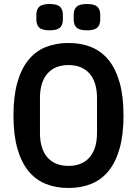

<svg xmlns="http://www.w3.org/2000/svg" viewBox="-20 -924 682 956"><path d="M321 12Q258 12 207.5 -8.5Q157 -29 121.5 -72.5Q86 -116 66.5 -184.5Q47 -253 47 -349Q47 -445 66.5 -513.5Q86 -582 121.5 -625.5Q157 -669 207.5 -689.5Q258 -710 321 -710Q384 -710 434.5 -689.5Q485 -669 520.5 -625.5Q556 -582 575.5 -513.5Q595 -445 595 -349Q595 -253 575.5 -184.5Q556 -116 520.5 -72.5Q485 -29 434.5 -8.5Q384 12 321 12ZM321 -98Q389 -98 426 -140.5Q463 -183 463 -262V-436Q463 -515 426 -557.5Q389 -600 321 -600Q253 -600 216 -557.5Q179 -515 179 -436V-262Q179 -183 216 -140.5Q253 -98 321 -98ZM227 -773Q190 -773 175.5 -786.5Q161 -800 161 -826V-851Q161 -877 175.5 -890.5Q190 -904 227 -904Q264 -904 278.5 -890.5Q293 -877 293 -851V-826Q293 -800 278.5 -786.5Q264 -773 227 -773ZM413 -773Q376 -773 361.5 -786.5Q347 -800 347 -826V-851Q347 -877 361.5 -890.5Q376 -904 413 -904Q450 -904 464.5 -890.5Q479 -877 479 -851V-826Q479 -800 464.5 -786.5Q450 -773 413 -773Z"/></svg>

Font: IBM Plex Sans Cond SmBld
Style: Regular
Weight: 600
Width: 3
Designer: Mike Abbink, Paul van der Laan, Pieter van Rosmalen
Foundry: Bold Monday
Version: Version 1.3